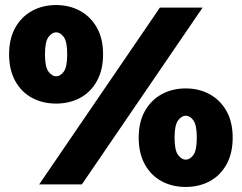

<svg xmlns="http://www.w3.org/2000/svg" viewBox="-20 -730 957 760"><path d="M135 0 613 -700H782L304 0ZM202 -320Q149 -320 107 -342.5Q65 -365 40.5 -409Q16 -453 16 -515Q16 -577 40.5 -620.5Q65 -664 107 -687Q149 -710 202 -710Q255 -710 297 -687Q339 -664 363.5 -620.5Q388 -577 388 -515Q388 -453 363.5 -409Q339 -365 297 -342.5Q255 -320 202 -320ZM202 -428Q219 -428 232.5 -446.5Q246 -465 246 -515Q246 -565 232.5 -583.5Q219 -602 202 -602Q186 -602 172 -583.5Q158 -565 158 -515Q158 -465 172 -446.5Q186 -428 202 -428ZM715 10Q662 10 620 -12.5Q578 -35 553.5 -79Q529 -123 529 -185Q529 -247 553.5 -290.5Q578 -334 620 -357Q662 -380 715 -380Q768 -380 810 -357Q852 -334 876.5 -290.5Q901 -247 901 -185Q901 -123 876.5 -79Q852 -35 810 -12.5Q768 10 715 10ZM715 -98Q732 -98 745.5 -116.5Q759 -135 759 -185Q759 -235 745.5 -253.5Q732 -272 715 -272Q699 -272 685 -253.5Q671 -235 671 -185Q671 -135 685 -116.5Q699 -98 715 -98Z"/></svg>

Font: Montserrat Thin Black
Style: Regular
Weight: 900
Version: Version 9.000